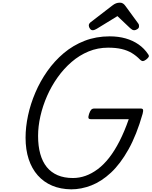

<svg xmlns="http://www.w3.org/2000/svg" viewBox="-20 -1403 1138 1442"><path d="M515 19Q435 18 372 -8.5Q309 -35 264 -85.5Q219 -136 195.5 -207.5Q172 -279 172 -369Q172 -449 190.5 -535.5Q209 -622 245.5 -707.5Q282 -793 335.5 -869Q389 -945 459 -1004Q529 -1063 615.5 -1096.5Q702 -1130 804 -1130Q869 -1130 923.5 -1114.5Q978 -1099 1021 -1069Q1064 -1039 1093 -995Q1101 -984 1096.5 -975.5Q1092 -967 1078 -956Q1065 -946 1055 -944.5Q1045 -943 1032 -955Q1003 -985 969.5 -1005Q936 -1025 893 -1035Q850 -1045 792 -1045Q714 -1045 645 -1016.5Q576 -988 517.5 -937.5Q459 -887 412.5 -821.5Q366 -756 333.5 -682Q301 -608 283.5 -531Q266 -454 266 -382Q266 -306 282.5 -247Q299 -188 331.5 -148Q364 -108 413 -87Q462 -66 528 -66Q576 -66 622.5 -82.5Q669 -99 714 -132.5Q759 -166 800 -218.5Q841 -271 878 -343.5Q915 -416 947 -508H662Q647 -508 644.5 -517Q642 -526 649 -548Q657 -571 665.5 -579.5Q674 -588 689 -588H1036Q1051 -588 1054 -579.5Q1057 -571 1051 -548Q1006 -390 945 -281Q884 -172 813 -106Q742 -40 666 -10.5Q590 19 515 19ZM676 -1176Q664 -1176 655.5 -1188Q647 -1200 647 -1211Q647 -1220 650.5 -1225Q654 -1230 658 -1234L823 -1361Q838 -1373 851.5 -1378Q865 -1383 881 -1383Q894 -1383 904 -1376.5Q914 -1370 923 -1357L1018 -1227Q1023 -1220 1023.5 -1214.5Q1024 -1209 1024 -1204Q1024 -1192 1011 -1184Q998 -1176 989 -1176Q979 -1176 972 -1180.5Q965 -1185 957 -1192L862 -1282L707 -1187Q700 -1183 692 -1179.5Q684 -1176 676 -1176Z"/></svg>

Font: Playwrite CU
Style: Regular
Weight: 400
Designer: Veronika Burian, José Scaglione
Foundry: TypeTogether
Version: Version 1.002